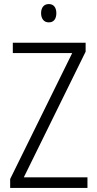

<svg xmlns="http://www.w3.org/2000/svg" viewBox="-20 -924 478 944"><path d="M30 0V-44L335 -663H43V-714H401V-670L97 -52H410V0ZM257 -859Q257 -838 247.5 -826Q238 -814 220 -814Q202 -814 192 -826.5Q182 -839 182 -859Q182 -880 192 -892Q202 -904 220 -904Q238 -904 247.5 -892Q257 -880 257 -859Z"/></svg>

Font: Noto Sans Display Light Narrow
Style: Regular
Weight: 300
Width: 4
Designer: Monotype Design team
Foundry: Monotype Imaging Inc.
Version: Version 1.000